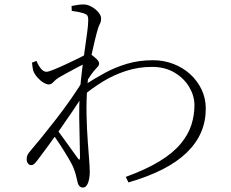

<svg xmlns="http://www.w3.org/2000/svg" viewBox="-20 -801 1040 864"><path d="M546 -5Q639 -39 699 -76Q759 -113 793 -154Q827 -195 841 -238.5Q855 -282 855 -328Q855 -369 832 -408.5Q809 -448 766 -474Q723 -500 664 -500Q602 -500 546 -481.5Q490 -463 443 -434Q396 -405 360 -375L363 -420Q406 -448 452 -473Q498 -498 551.5 -514Q605 -530 669 -530Q717 -530 760 -513.5Q803 -497 835.5 -467.5Q868 -438 887 -398.5Q906 -359 906 -312Q906 -255 885 -206Q864 -157 821 -115Q778 -73 712.5 -39.5Q647 -6 558 20ZM120 -58Q111 -58 105.5 -66Q100 -74 100 -84Q100 -95 103.5 -103Q107 -111 120 -126Q135 -143 165.5 -180.5Q196 -218 232.5 -265Q269 -312 303 -361Q337 -410 361 -451L356 -377Q337 -346 310 -306Q283 -266 254 -224.5Q225 -183 197 -145Q169 -107 147 -78Q140 -69 134 -63.5Q128 -58 120 -58ZM353 43Q344 43 337.5 36.5Q331 30 328 14Q324 -3 321 -15Q318 -27 312 -42Q307 -57 289 -87.5Q271 -118 249.5 -151Q228 -184 211 -206L229 -228Q247 -204 267 -176.5Q287 -149 304 -125Q321 -101 330 -89Q340 -74 340 -94Q340 -125 338.5 -171.5Q337 -218 336.5 -273Q336 -328 339 -381Q343 -437 349.5 -487.5Q356 -538 362 -581Q368 -624 372.5 -656.5Q377 -689 377 -710Q377 -727 372 -732.5Q367 -738 354 -742Q344 -745 331.5 -747.5Q319 -750 303 -752L302 -774Q313 -776 327 -778.5Q341 -781 356 -781Q374 -781 392.5 -770.5Q411 -760 423 -745.5Q435 -731 435 -718Q435 -703 428.5 -691.5Q422 -680 414 -648Q411 -636 405.5 -614Q400 -592 393.5 -561Q387 -530 381.5 -492.5Q376 -455 373 -414Q368 -348 369.5 -282.5Q371 -217 375 -165Q379 -113 381 -84Q382 -69 383 -55Q384 -41 384 -26Q384 -14 381.5 2Q379 18 372 30.5Q365 43 353 43ZM200 -421Q189 -421 174.5 -430Q160 -439 147.5 -453.5Q135 -468 130 -482Q127 -493 126 -502Q125 -511 124 -519L144 -527Q155 -502 166 -490Q177 -478 189 -478Q198 -478 222.5 -488Q247 -498 276 -511.5Q305 -525 329.5 -537Q354 -549 362 -554Q371 -559 375.5 -560Q380 -561 388 -557Q399 -550 412.5 -537.5Q426 -525 426 -515Q426 -507 418.5 -499.5Q411 -492 402 -481Q396 -474 389.5 -464.5Q383 -455 376 -444Q369 -433 361 -422L365 -479Q370 -487 374.5 -499Q379 -511 383 -525Q359 -514 335 -501.5Q311 -489 288.5 -476.5Q266 -464 246 -453Q230 -443 220.5 -432Q211 -421 200 -421Z"/></svg>

Font: Noto Serif HK ExtraLight
Style: Regular
Weight: 200
Designer: Ryoko NISHIZUKA 西塚涼子 (kana & ideographs); Frank Grießhammer (Latin, Greek & Cyrillic); Wenlong ZHANG 张文龙 (bopomofo); San
Foundry: Adobe
Version: Version 2.002-H1;hotconv 1.1.0;makeotfexe 2.6.0